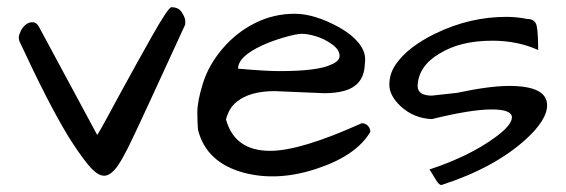

<svg xmlns="http://www.w3.org/2000/svg" viewBox="-20 -495 1602 543"><path d="M35.2 -377.9Q33.2 -382.8 33.2 -389.2Q33.2 -395.5 38.1 -406.2Q43 -417 52.2 -424.8Q61.5 -432.6 72.8 -432.1Q84 -431.6 90.8 -418L254.9 -113.3Q262.7 -125 279.8 -156.7Q296.9 -188.5 318.8 -228.5Q340.8 -268.6 364.7 -312Q388.7 -355.5 409.2 -391.6Q456.1 -474.6 464.8 -474.6Q485.4 -474.6 494.6 -459.5Q503.9 -444.3 503.9 -436.5Q503.9 -428.7 503.9 -425.8Q449.2 -306.6 402.8 -206.1Q356.4 -105.5 341.3 -75.7Q326.2 -45.9 314.5 -28.3Q293.9 2 274.4 2Q254.9 2 229.5 -28.8Q204.1 -59.6 171.9 -111.3Q115.2 -205.1 35.2 -377.9Z M744.1 -68.4Q830.1 -68.4 1002.9 -146.5Q1013.7 -146.5 1020.5 -139.2Q1027.3 -131.8 1027.3 -122.1Q988.3 -55.7 877.9 -18.6Q767.6 18.6 671.9 -5.9Q563.5 -34.2 540 -127.9Q538.1 -146.5 538.1 -177.7Q538.1 -209 554.2 -260.3Q570.3 -311.5 609.4 -357.4Q648.4 -403.3 701.2 -429.7Q753.9 -456.1 813.5 -456.1Q870.1 -456.1 940.4 -417Q973.6 -398.4 993.2 -375Q1012.7 -351.6 1012.7 -327.1Q1012.7 -320.3 1011.7 -313.5Q1009.8 -253.9 954.1 -238.3Q929.7 -231.4 897.5 -231.4L756.8 -237.3Q686.5 -237.3 649.4 -207Q627.9 -190.4 619.1 -157.2Q643.6 -68.4 744.1 -68.4ZM720.7 -366.2Q653.3 -335 653.3 -300.8Q731.4 -293.9 770.5 -293.9Q878.9 -293.9 917 -312.5Q940.4 -322.3 940.4 -336.9Q940.4 -354.5 918.5 -370.1Q896.5 -385.7 873 -392.6Q849.6 -399.4 834 -399.4Q818.4 -399.4 783.2 -389.2Q748 -378.9 720.7 -366.2Z M1419.9 -252Q1527.3 -252 1527.3 -197.3Q1527.3 -156.2 1467.8 -101.6Q1378.9 -20.5 1228.5 28.3Q1221.7 28.3 1213.4 14.6Q1205.1 1 1200.7 -6.3Q1196.3 -13.7 1194.3 -15.6Q1306.6 -52.7 1378.9 -105.5Q1427.7 -140.6 1427.7 -163.1Q1427.7 -185.5 1370.1 -185.5Q1312.5 -185.5 1201.2 -158.2Q1150.4 -160.2 1113.3 -194.3Q1081.1 -224.6 1081.1 -255.4Q1081.1 -286.1 1098.6 -312Q1116.2 -337.9 1145.5 -360.4Q1174.8 -382.8 1213.9 -401.4Q1309.6 -447.3 1412.1 -447.3Q1442.4 -447.3 1470.7 -441.4Q1494.1 -441.4 1498 -420.9Q1502 -400.4 1502 -353.5Q1444.3 -379.9 1372.1 -379.9Q1282.2 -379.9 1223.6 -343.8Q1163.1 -308.6 1161.1 -252Q1161.1 -224.6 1201.2 -224.6L1272.5 -232.4Q1364.3 -252 1419.9 -252Z"/></svg>

Font: Architects Daughter
Style: Regular
Weight: 400
Designer: Kimberly Geswein
Foundry: Kimberly Geswein
Version: Version 1.003 2010